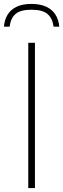

<svg xmlns="http://www.w3.org/2000/svg" viewBox="-49 -958 322 978"><path d="M95 0V-740H129V0ZM-29 -822Q-26 -858 -9.8 -884Q6.5 -910 36.5 -924Q66.5 -938 111 -938Q156 -938 186.5 -923.8Q217 -909.5 233.5 -883.5Q250 -857.5 253 -822H224Q218.5 -864.5 193.2 -886.5Q168 -908.5 111 -908.5Q54.5 -908.5 29.8 -886.5Q5 -864.5 0 -822Z"/></svg>

Font: Encode Sans SC Condensed Thin Thin
Style: Regular
Weight: 250
Version: Version 3.002